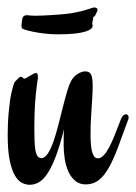

<svg xmlns="http://www.w3.org/2000/svg" viewBox="-20 -497 371 524"><path d="M329.6 -169.9Q314 -126.5 301.5 -93.5Q289.1 -60.5 276.4 -38.3Q263.7 -16.1 248.8 -4.9Q233.9 6.3 213.9 6.3Q196.8 6.3 185.1 -3.7Q173.3 -13.7 166.5 -29.1Q159.7 -44.4 156.7 -63Q153.8 -81.5 153.8 -98.6Q153.8 -111.3 153.8 -123Q153.8 -134.8 154.8 -145Q144 -101.6 133.1 -72.3Q122.1 -43 110.8 -25.4Q99.6 -7.8 87.2 -0.2Q74.7 7.3 61 7.3Q50.8 7.3 40.3 2.2Q29.8 -2.9 21 -17.6Q12.2 -32.2 6.6 -58.8Q1 -85.4 1 -128.9Q1 -139.6 1.5 -155Q2 -170.4 3.4 -187.3Q4.9 -204.1 7.1 -220.5Q9.3 -236.8 12.7 -250Q14.2 -255.9 16.6 -264.2Q19 -272.5 21.5 -274.9Q26.9 -279.8 30.5 -283.7Q34.2 -287.6 36.6 -287.6Q40 -287.6 42.2 -284.9Q44.4 -282.2 46.9 -282.2Q48.3 -282.2 52.5 -284.7Q56.6 -287.1 61.5 -290Q66.4 -293 71 -295.4Q75.7 -297.9 77.6 -297.9Q83.5 -297.9 83.5 -287.1Q83.5 -284.2 83 -280.3Q82.5 -276.4 81.5 -271Q77.1 -239.7 75.4 -210.7Q73.7 -181.6 73.7 -148.4Q73.7 -129.9 74.2 -114.7Q74.7 -99.6 76.4 -88.6Q78.1 -77.6 82 -71.5Q85.9 -65.4 92.8 -65.4Q102.5 -65.4 110.8 -78.4Q119.1 -91.3 126.2 -111.8Q133.3 -132.3 139.6 -157.2Q146 -182.1 151.9 -205.8Q157.7 -229.5 163.8 -249.5Q169.9 -269.5 176.3 -279.8Q182.6 -289.6 193.1 -295.9Q203.6 -302.2 212.9 -302.2Q223.6 -302.2 228.3 -294.2Q232.9 -286.1 232.9 -263.2Q232.9 -246.6 231.9 -231.9Q231 -217.3 230 -201.7Q229 -186 228 -168.2Q227.1 -150.4 227.1 -128.4Q227.1 -108.4 228.8 -95.9Q230.5 -83.5 233.4 -76.7Q236.3 -69.8 239.7 -67.4Q243.2 -64.9 246.6 -64.9Q254.9 -64.9 262.2 -72.3Q269.5 -79.6 277.1 -93.5Q284.7 -107.4 292.7 -127.4Q300.8 -147.5 310.5 -172.9Q313 -178.7 316.4 -181.9Q319.8 -185.1 323.7 -185.1Q326.7 -185.1 328.9 -182.9Q331.1 -180.7 331.1 -176.8Q331.1 -173.3 329.6 -169.9ZM246.1 -468.3Q243.7 -463.4 241.5 -458Q239.3 -452.6 235.8 -451.2Q233.9 -450.2 234.1 -447Q234.4 -443.8 233.4 -441.9Q232.9 -440.9 232.4 -438Q231.9 -435.1 231.9 -433.6Q231.9 -431.6 232.2 -430.4Q232.4 -429.2 232.9 -427.2Q232.9 -422.9 228.8 -418.7Q224.6 -414.6 214.1 -411.1Q203.6 -407.7 185.3 -405.5Q167 -403.3 138.7 -403.3Q118.2 -403.3 100.6 -405.5Q83 -407.7 70.1 -410.4Q57.1 -413.1 49.6 -415.5Q42 -418 41 -418.9Q38.6 -421.4 38.6 -427.7Q38.6 -429.7 39.3 -435.1Q40 -440.4 41 -446.3Q43 -455.6 53.7 -455.6Q56.6 -455.6 61.8 -454.8Q66.9 -454.1 77.6 -454.1Q86.4 -454.1 97.2 -454.6Q107.9 -455.1 118.9 -455.8Q129.9 -456.5 140.6 -457.3Q151.4 -458 160.2 -459Q177.2 -460.9 190.7 -463.9Q204.1 -466.8 213.6 -469.7Q223.1 -472.7 229 -474.6Q234.9 -476.6 236.8 -476.6Q246.1 -476.6 246.1 -470.2V-468.3Z"/></svg>

Font: Engagement
Style: Regular
Weight: 400
Designer: Astigmatic (AOETI)
Foundry: Astigmatic (AOETI)
Version: Version 1.000